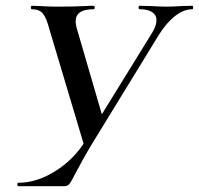

<svg xmlns="http://www.w3.org/2000/svg" viewBox="-20 -645 689 665"><path d="M522 -575Q522 -593 507 -603Q492 -613 464 -613Q460 -613 460 -619Q460 -625 463 -625L503 -624Q535 -622 560 -622Q580 -622 608 -624L646 -625Q649 -625 649 -619Q649 -613 646 -613Q617 -613 587 -590Q557 -567 530 -524L294 -139Q270 -99 241 -44Q227 -16 220.5 -8Q214 0 202 0H44Q40 0 40 -6Q40 -12 44 -12Q106 -12 169.5 -51Q233 -90 274 -154L506 -530Q522 -555 522 -575ZM90 -613Q87 -613 87 -619Q87 -625 90 -625L119 -624Q145 -622 180 -622Q235 -622 275 -624Q287 -625 304 -625Q308 -625 308 -619Q308 -613 304 -613Q242 -613 242 -571Q242 -562 245 -550L338 -231L275 -129L151 -544Q141 -583 128.5 -598Q116 -613 90 -613Z"/></svg>

Font: Cormorant Infant SemiBold
Style: Italic
Weight: 600
Italic angle: -10°
Designer: Christian Thalmann (Catharsis Fonts)
Foundry: Catharsis Fonts
Version: Version 4.000